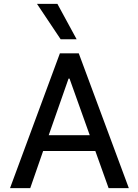

<svg xmlns="http://www.w3.org/2000/svg" viewBox="-20 -977 718 997"><path d="M32 0 291 -700H389L649 0H544L475 -193H204L137 0ZM446 -275 341 -569H336L233 -275ZM172 -957H278L378 -773H295Z"/></svg>

Font: Lopes Sans Medium
Style: Regular
Weight: 500
Designer: Gabriel Lam, Diego Maldonado
Foundry: TypeRant, Foresti Design
Version: Version 4.000